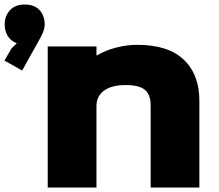

<svg xmlns="http://www.w3.org/2000/svg" viewBox="-20 -840 983 860"><path d="M180.2 -730Q180.2 -705.6 161.1 -670.9L79.1 -523.9L0 -568.8L32.2 -624L55.2 -646Q27.8 -656.7 14.4 -679.4Q1 -702.1 1 -730Q1 -768.6 24.4 -794.2Q47.9 -819.8 90.8 -819.8Q134.3 -819.8 157.2 -794.7Q180.2 -769.5 180.2 -730ZM873 -386.2V0H654.8V-368.2Q654.8 -415.5 629.4 -437.3Q604 -459 543 -459Q480 -459 446 -434.1Q412.1 -409.2 412.1 -365.2V0H193.8V-631.8H412.1V-591.8H414.1Q451.7 -614.3 499.5 -626.7Q547.4 -639.2 594.2 -639.2Q734.9 -639.2 804.4 -571.5Q874 -503.9 873 -386.2Z"/></svg>

Font: Sinkin Sans 900 X Black
Style: Regular
Weight: 950
Designer: Keith Bates
Foundry: K-Type
Version: Sinkin Sans (version 1.0)  by Keith Bates   •   © 2014   www